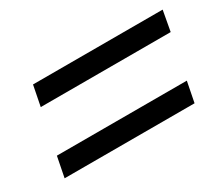

<svg xmlns="http://www.w3.org/2000/svg" viewBox="-62 -593 622 540"><g transform="rotate(-30 248.5 -323.5)"><path d="M497 -460 485 -394H63L76 -460ZM456 -253 443 -187H21L34 -253Z"/></g></svg>

Font: Gontserrat
Style: Italic
Weight: 400
Italic angle: -11.3°
Designer: Julieta Ulanovsky
Foundry: Julieta Ulanovsky
Version: Version 6.001